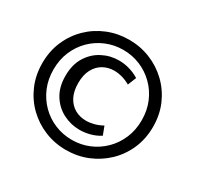

<svg xmlns="http://www.w3.org/2000/svg" viewBox="-159 -927 1184 1144"><g transform="rotate(30 433.0 -355.0)"><path d="M420.4 23.4Q343.3 23.4 274.4 -4.6Q205.6 -32.7 153.1 -83.5Q100.6 -134.3 70.6 -203.6Q40.5 -272.9 40.5 -355.5Q40.5 -438.5 70.6 -507.6Q100.6 -576.7 153.1 -627.7Q205.6 -678.7 274.4 -706.5Q343.3 -734.4 420.4 -734.4Q498 -734.4 566.9 -706.5Q635.7 -678.7 688.7 -627.7Q741.7 -576.7 772 -507.6Q802.2 -438.5 802.2 -355.5Q802.2 -272.9 772 -203.6Q741.7 -134.3 688.7 -83.5Q635.7 -32.7 566.9 -4.6Q498 23.4 420.4 23.4ZM430.7 -121.1Q371.1 -121.1 317.9 -148.2Q264.6 -175.3 231.2 -228.3Q197.8 -281.2 197.8 -358.9Q197.8 -436 231 -489.3Q264.2 -542.5 317.1 -569.8Q370.1 -597.2 429.7 -597.2Q466.8 -597.2 502.2 -586.9Q537.6 -576.7 569.3 -557.1L545.9 -499Q519 -514.6 490.5 -522.5Q461.9 -530.3 435.5 -530.3Q394 -530.3 359.9 -511Q325.7 -491.7 305.4 -453.6Q285.2 -415.5 285.2 -359.9Q285.2 -303.2 305.4 -264.6Q325.7 -226.1 360.1 -206.8Q394.5 -187.5 436.5 -187.5Q463.4 -187.5 491.2 -194.8Q519 -202.1 547.4 -217.8L569.3 -160.2Q538.6 -140.6 502.9 -130.9Q467.3 -121.1 430.7 -121.1ZM420.4 -46.4Q482.4 -46.4 537.1 -69.1Q591.8 -91.8 634 -133.5Q676.3 -175.3 700.2 -231.7Q724.1 -288.1 724.1 -355.5Q724.1 -423.3 700.2 -479.7Q676.3 -536.1 634 -577.6Q591.8 -619.1 537.1 -641.8Q482.4 -664.6 420.4 -664.6Q358.9 -664.6 304 -641.8Q249 -619.1 207 -577.6Q165 -536.1 141.1 -479.7Q117.2 -423.3 117.2 -355.5Q117.2 -288.1 141.1 -231.7Q165 -175.3 207 -133.5Q249 -91.8 304 -69.1Q358.9 -46.4 420.4 -46.4Z"/></g></svg>

Font: Comme
Style: Bold
Weight: 700
Version: Version 1.000;gftools[0.9.27]